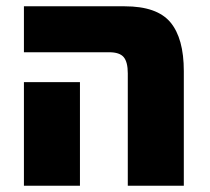

<svg xmlns="http://www.w3.org/2000/svg" viewBox="-20 -590 668 610"><path d="M386 0V-357Q386 -393 373 -408.5Q360 -424 327 -424H56V-570H376Q479 -570 521.5 -519Q564 -468 564 -364V0ZM56 0V-329H234V0Z"/></svg>

Font: FiraGO ExtraBold
Style: Regular
Weight: 800
Designer: bBox Type
Foundry: bBox Type GmbH
Version: Version 1.001;PS 001.001;hotconv 1.0.88;makeotf.lib2.5.64775